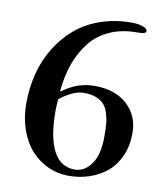

<svg xmlns="http://www.w3.org/2000/svg" viewBox="-82 -777 739 859"><g transform="rotate(10 288.0 -347.0)"><path d="M44.9 -271Q44.9 -341.3 61.3 -406Q77.6 -470.7 111.3 -525.9Q145 -581.1 192.1 -621.8Q239.3 -662.6 304.9 -685.8Q370.6 -709 447.3 -709Q459.5 -709 474.1 -707.3Q488.8 -705.6 503.7 -699.2Q518.6 -692.9 518.6 -683.1Q518.6 -676.3 510 -673.1Q501.5 -669.9 477.5 -669.9Q408.2 -669.9 354.2 -645.5Q300.3 -621.1 265.6 -577.1Q231 -533.2 210.9 -477.1Q190.9 -420.9 184.6 -352.1L187 -350.1Q254.9 -401.4 332 -401.4Q428.2 -401.4 482.2 -350.8Q536.1 -300.3 536.1 -222.7Q536.1 -165 515.9 -118.9Q495.6 -72.8 460.9 -43.9Q426.3 -15.1 381.8 0Q337.4 15.1 287.1 15.1Q236.8 15.1 192.4 -5.4Q147.9 -25.9 115.2 -62.7Q82.5 -99.6 63.7 -153.6Q44.9 -207.5 44.9 -271ZM179.7 -258.8Q179.7 -141.6 212.2 -79.3Q244.6 -17.1 309.6 -17.1Q353 -17.1 384 -59.6Q415 -102.1 415 -186.5Q415 -220.7 412.8 -244.6Q410.6 -268.6 403.1 -292.2Q395.5 -315.9 382.3 -330.3Q369.1 -344.7 346.4 -353.5Q323.7 -362.3 291.5 -362.3Q262.7 -362.3 232.2 -346.4Q201.7 -330.6 182.1 -313.5Q179.7 -280.8 179.7 -258.8Z"/></g></svg>

Font: Monomachus
Style: Medium
Weight: 500
Designer: Alexey Kryukov
Version: Version 1.0